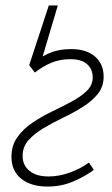

<svg xmlns="http://www.w3.org/2000/svg" viewBox="-20 -672 412 704"><path d="M87 -433 159 -652H192L134 -457ZM154 12Q94 12 58 -16.5Q22 -45 22 -97Q22 -139 44 -169.5Q66 -200 99.5 -222.5Q133 -245 171.5 -263.5Q210 -282 243.5 -300Q277 -318 298.5 -339Q320 -360 320 -388Q320 -418 299.5 -436.5Q279 -455 238 -455Q200 -455 168.5 -442Q137 -429 108 -406L87 -433Q119 -458 156 -475Q193 -492 241 -492Q297 -492 328.5 -464.5Q360 -437 360 -391Q360 -354 338.5 -327.5Q317 -301 283.5 -280Q250 -259 211.5 -240.5Q173 -222 139.5 -202Q106 -182 84.5 -158Q63 -134 63 -100Q63 -66 88 -45.5Q113 -25 158 -25Q198 -25 238 -40Q278 -55 306 -76L324 -49Q293 -26 249.5 -7Q206 12 154 12Z"/></svg>

Font: Source Sans 3 Light
Style: Italic
Weight: 300
Italic angle: -11°
Designer: Paul D. Hunt
Foundry: Adobe
Version: Version 3.046;hotconv 1.0.118;makeotfexe 2.5.65603